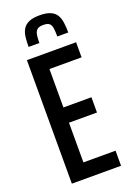

<svg xmlns="http://www.w3.org/2000/svg" viewBox="-166 -945 687 1005"><g transform="rotate(-20 177.0 -443.0)"><path d="M51 0V-688H325V-604H146V-390H302V-305H146V-84H325V0ZM194 -886Q231 -886 253.5 -876Q276 -866 286.5 -848Q297 -830 300.5 -805.5Q304 -781 304 -750H243Q243 -777 240.5 -795.5Q238 -814 228 -823Q218 -832 194 -832Q170 -832 159.5 -822.5Q149 -813 146 -795Q143 -777 143 -750H83Q83 -780 86 -805Q89 -830 100 -848Q111 -866 133 -876Q155 -886 194 -886Z"/></g></svg>

Font: Saira ExtraCondensed SemiBold
Style: Regular
Weight: 600
Width: 2
Designer: Hector Gatti with collaboration of the Omnibus-Type team
Foundry: Omnibus-Type
Version: Version 1.101